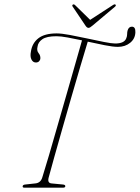

<svg xmlns="http://www.w3.org/2000/svg" viewBox="-20 -865 644 885"><path d="M204 -45.5Q198 -21 218 -19.5L270 -14.5Q281 -13.5 281 -7Q281 0 271 0H92Q83.5 0 84.5 -6.5Q85 -13.5 96.5 -14.5L142 -19.5Q168 -21.5 175.5 -49Q187.5 -87 205.8 -149.2Q224 -211.5 245.2 -285.5Q266.5 -359.5 288 -434.2Q309.5 -509 327.8 -573.2Q346 -637.5 358 -679Q323 -686.5 291.8 -692.2Q260.5 -698 240.5 -698Q195 -698 175.2 -684.2Q155.5 -670.5 153 -650Q148.5 -631.5 157.8 -620.2Q167 -609 166 -595.5Q165.5 -588 159.8 -582.2Q154 -576.5 144 -577Q131.5 -577.5 124.8 -591.2Q118 -605 122.5 -627Q128 -666 156.8 -688.5Q185.5 -711 241 -711Q264 -711 302.5 -703.8Q341 -696.5 382.8 -687.5Q424.5 -678.5 459.5 -671.5Q494.5 -664.5 511 -664.5Q553 -664.5 562 -688.5Q566 -698 566 -707.2Q566 -716.5 568 -724Q573 -742 588 -742Q605 -742 604 -716Q603 -686.5 580 -667.8Q557 -649 523.5 -649Q501 -649 463.2 -656.5Q425.5 -664 384.5 -673Q370.5 -627 350.8 -560.5Q331 -494 309.5 -419Q288 -344 267.2 -271.5Q246.5 -199 229.8 -139.5Q213 -80 204 -45.5ZM407 -747.5Q394.5 -736.5 388 -736.5Q380.5 -736.5 373.5 -747.5L315 -834.5Q311 -840.5 316 -844Q321 -846.5 326.5 -841L395.5 -773.5L499.5 -841Q508.5 -847 512 -844Q516.5 -840 510.5 -834.5Z"/></svg>

Font: Fraunces 144pt Soft Thin
Style: Italic
Weight: 100
Italic angle: -16°
Version: Version 1.000;[0bf87f6ff]